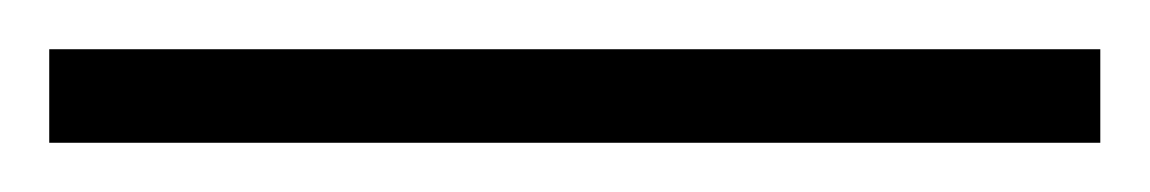

<svg xmlns="http://www.w3.org/2000/svg" viewBox="-24 -818 467 78"><path d="M-4 -760V-798H423V-760Z"/></svg>

Font: Noto Serif Georgian SemiCondensed Thin
Style: Regular
Weight: 100
Width: 4
Designer: Monotype Design Team, Akaki Razmadze
Foundry: Google LLC
Version: Version 2.003; ttfautohint (v1.8.4.7-5d5b)